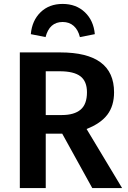

<svg xmlns="http://www.w3.org/2000/svg" viewBox="-20 -958 651 978"><path d="M297 -277H213V0H81V-691H287Q561 -691 561 -488Q561 -419 527 -374Q493 -329 421 -301L602 0H450ZM213 -372H295Q358 -372 390.5 -399.5Q423 -427 423 -488Q423 -544 389.5 -569.5Q356 -595 284 -595H213ZM463 -784 387 -769Q378 -806 355.5 -826Q333 -846 299 -846Q232 -846 212 -769L137 -784Q143 -853 186.5 -895.5Q230 -938 299 -938Q368 -938 412.5 -895.5Q457 -853 463 -784Z"/></svg>

Font: Fira Sans Medium
Style: Regular
Weight: 500
Designer: bBox Type GmbH & Carrois Corporate GbR & Edenspiekermann AG
Foundry: bBox Type GmbH & Carrois Corporate GbR & Edenspiekermann AG
Version: Version 4.301